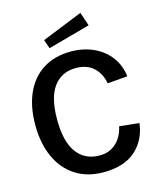

<svg xmlns="http://www.w3.org/2000/svg" viewBox="-139 -1061 969 1169"><g transform="rotate(-15 345.5 -477.0)"><path d="M508.5 -721.5C465.5 -741.8 417 -752 363 -752C295.7 -752 237.7 -736.8 189 -706.5C140.3 -676.2 103.2 -632.7 77.5 -576C51.8 -519.3 39 -452.3 39 -375C39 -297.7 52.2 -230 78.5 -172C104.8 -114 142.7 -69.2 192 -37.5C241.3 -5.8 299.7 10 367 10C454.3 10 522 -11.3 570 -54C618 -96.7 646.3 -153 655 -223L530 -236C521.3 -193.3 503 -159.2 475 -133.5C447 -107.8 412.3 -95 371 -95C309 -95 261 -118.2 227 -164.5C193 -210.8 176 -280.3 176 -373C176 -465.7 192.8 -534.5 226.5 -579.5C260.2 -624.5 307 -647 367 -647C413 -647 449.8 -634.3 477.5 -609C505.2 -583.7 523 -549.7 531 -507L657 -517C652.3 -561.7 637.2 -601.8 611.5 -637.5C585.8 -673.2 551.5 -701.2 508.5 -721.5ZM510 -878 481 -964 225 -861 244 -805Z"/></g></svg>

Font: Morrison SemiBold
Style: Regular
Weight: 600
Designer: Pablo Impallari, Rodrigo Fuenzalida (Modified by Dan O. Williams)
Version: Version 0.030; ttfautohint (v1.8.1)